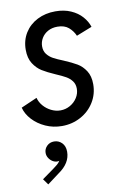

<svg xmlns="http://www.w3.org/2000/svg" viewBox="-89 -578 589 897"><g transform="rotate(-10 206.0 -129.5)"><path d="M5.9 -109.4 82 -142.6Q87.4 -121.6 102.5 -104Q117.7 -86.4 138.9 -75.9Q160.2 -65.4 182.6 -65.4Q207 -65.4 228.3 -77.4Q249.5 -89.4 262.2 -109.4Q274.9 -129.4 274.9 -152.3Q274.9 -173.8 263.7 -188.7Q252.4 -203.6 235.6 -213.1Q218.8 -222.7 189 -235.4Q150.9 -252 127.7 -266.4Q104.5 -280.8 87.9 -306.6Q71.3 -332.5 71.3 -372.1Q71.3 -417 93 -451.9Q114.7 -486.8 152.8 -506.1Q190.9 -525.4 238.3 -525.4Q279.8 -525.4 311.8 -511.2Q343.8 -497.1 364 -474.1Q384.3 -451.2 392.6 -424.8L318.4 -395.5Q308.1 -419.4 288.3 -436.3Q268.6 -453.1 235.4 -453.1Q210 -453.1 190.4 -442.4Q170.9 -431.6 160.2 -413.6Q149.4 -395.5 149.4 -374.5Q149.4 -352.5 160.9 -337.6Q172.4 -322.8 189.9 -313.2Q207.5 -303.7 236.8 -292Q274.9 -275.9 298.1 -262.2Q321.3 -248.5 337.6 -223.4Q354 -198.2 354 -159.7Q354 -112.8 330.3 -74.5Q306.6 -36.1 266.1 -14.2Q225.6 7.8 177.2 7.8Q135.7 7.8 99.4 -8.5Q63 -24.9 38.3 -51.8Q13.7 -78.6 5.9 -109.4ZM45.9 237.3 99.1 199.2Q112.8 189.5 121.6 181.9Q130.4 174.3 135.7 165.5Q131.3 167 126 167Q114.7 167 104 160.4Q93.3 153.8 86.2 142.6Q79.1 131.3 79.1 118.2Q79.1 99.6 92.8 85.9Q106.4 72.3 127 72.3Q148.4 72.3 163.8 87.6Q179.2 103 179.2 129.9Q179.2 184.1 122.1 223.1L65.9 265.1Z"/></g></svg>

Font: Reddit Sans Chocolate
Style: Italic
Weight: 400
Italic angle: -11.25°
Designer: Stephen Hutchings
Version: Version 1.013